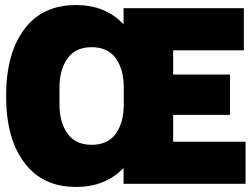

<svg xmlns="http://www.w3.org/2000/svg" viewBox="-20 -720 986 752"><path d="M463.9 0V-62Q392.6 12.2 277.8 12.2Q146.5 12.2 76.2 -82Q3.9 -175.8 3.9 -344.2Q3.9 -511.7 76.2 -606.9Q146.5 -700.2 277.8 -700.2Q393.1 -700.2 463.9 -625V-688H935.1V-522.9H658.2V-428.2H880.9V-270H658.2V-165H941.9V0ZM464.8 -376Q464.8 -448.7 433.1 -492.2Q401.9 -535.2 338.9 -535.2Q276.4 -535.2 245.1 -492.2Q212.9 -447.8 212.9 -376V-312Q212.9 -240.2 245.1 -195.8Q276.4 -152.8 338.9 -152.8Q401.9 -152.8 433.1 -195.8Q464.8 -239.3 464.8 -312Z"/></svg>

Font: Archivo-RBTV
Style: Regular
Weight: 500
Designer: Hector Gatti
Foundry: Hector Gatti
Version: ""